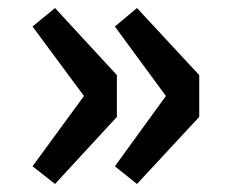

<svg xmlns="http://www.w3.org/2000/svg" viewBox="-20 -525 569 478"><path d="M117 -67 271 -234V-338L117 -505L61 -459L189 -286L61 -111ZM321 -67 476 -234V-338L321 -505L266 -459L393 -286L266 -111Z"/></svg>

Font: Noto Sans TC
Style: Bold
Weight: 700
Designer: Ryoko NISHIZUKA 西塚涼子 (kana, bopomofo & ideographs); Paul D. Hunt (Latin, Greek & Cyrillic); Sandoll Communications 산돌커뮤니
Foundry: Adobe
Version: Version 2.004;hotconv 1.0.118;makeotfexe 2.5.65603